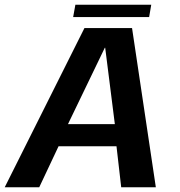

<svg xmlns="http://www.w3.org/2000/svg" viewBox="-43 -795 765 815"><path d="M-23 0H123.5L205.5 -174H451.5L471.5 0H618.5L517.5 -676H315.5ZM245.5 -268 402 -592.5H403.5L444.5 -268ZM267.5 -722.5H590L599 -775H277Z"/></svg>

Font: Anybody Thin SemiBold
Style: Italic
Weight: 600
Italic angle: -10°
Version: Version 1.113;gftools[0.9.25]